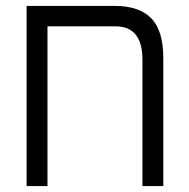

<svg xmlns="http://www.w3.org/2000/svg" viewBox="-20 -629 640 649"><path d="M532 -431.5V0H461.5V-427Q461.5 -540 370.5 -540H140.5V0H70V-609H368.5Q450 -609 491 -567.5Q532 -526 532 -431.5Z"/></svg>

Font: JuliaMono Light
Style: Regular
Weight: 300
Monospace: yes
Designer: cormullion
Foundry: corm
Version: Version 0.054; ttfautohint (v1.8.4)